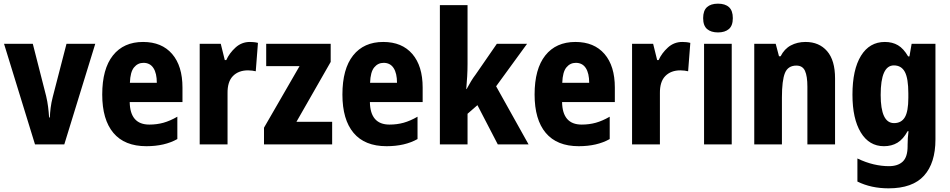

<svg xmlns="http://www.w3.org/2000/svg" viewBox="-20 -854 5186 1048"><path d="M171 -66 2 -615H159L232 -329Q239 -299 242.5 -271Q246 -243 248 -213H252Q253 -238 256.5 -266Q260 -294 268 -325L343 -615H500L331 -66Z M761 -625Q863 -625 919.5 -559.5Q976 -494 976 -376V-297H688Q690 -174 795 -174Q836 -174 872 -184Q908 -194 948 -217V-95Q879 -56 779 -56Q660 -56 599 -128.5Q538 -201 538 -338Q538 -478 596.5 -551.5Q655 -625 761 -625ZM763 -511Q732 -511 711.5 -486Q691 -461 689 -402H836Q836 -454 817.5 -482.5Q799 -511 763 -511Z M1344 -625Q1354 -625 1365 -624Q1376 -623 1388 -620L1376 -465Q1368 -467 1356.5 -468.5Q1345 -470 1334 -470Q1282 -470 1251.5 -439Q1221 -408 1222 -344V-66H1070V-615H1185L1207 -526H1215Q1232 -564 1265.5 -594.5Q1299 -625 1344 -625Z M1793 -66H1421V-157L1615 -493H1433V-615H1785V-516L1598 -189H1793Z M2072 -625Q2174 -625 2230.5 -559.5Q2287 -494 2287 -376V-297H1999Q2001 -174 2106 -174Q2147 -174 2183 -184Q2219 -194 2259 -217V-95Q2190 -56 2090 -56Q1971 -56 1910 -128.5Q1849 -201 1849 -338Q1849 -478 1907.5 -551.5Q1966 -625 2072 -625ZM2074 -511Q2043 -511 2022.5 -486Q2002 -461 2000 -402H2147Q2147 -454 2128.5 -482.5Q2110 -511 2074 -511Z M2532 -506Q2532 -470 2530 -436.5Q2528 -403 2525 -368H2527Q2540 -392 2551.5 -411Q2563 -430 2576 -447L2692 -615H2857L2688 -383L2865 -66H2697L2586 -280L2532 -233V-66H2381V-826H2532Z M3121 -625Q3223 -625 3279.5 -559.5Q3336 -494 3336 -376V-297H3048Q3050 -174 3155 -174Q3196 -174 3232 -184Q3268 -194 3308 -217V-95Q3239 -56 3139 -56Q3020 -56 2959 -128.5Q2898 -201 2898 -338Q2898 -478 2956.5 -551.5Q3015 -625 3121 -625ZM3123 -511Q3092 -511 3071.5 -486Q3051 -461 3049 -402H3196Q3196 -454 3177.5 -482.5Q3159 -511 3123 -511Z M3704 -625Q3714 -625 3725 -624Q3736 -623 3748 -620L3736 -465Q3728 -467 3716.5 -468.5Q3705 -470 3694 -470Q3642 -470 3611.5 -439Q3581 -408 3582 -344V-66H3430V-615H3545L3567 -526H3575Q3592 -564 3625.5 -594.5Q3659 -625 3704 -625Z M3899 -834Q3938 -834 3959 -815Q3980 -796 3980 -755Q3980 -714 3958.5 -695.5Q3937 -677 3899 -677Q3861 -677 3839.5 -695.5Q3818 -714 3818 -755Q3818 -796 3839 -815Q3860 -834 3899 -834ZM3974 -615V-66H3823V-615Z M4377 -625Q4451 -625 4494.5 -575Q4538 -525 4538 -426V-66H4387V-381Q4387 -438 4374 -467Q4361 -496 4327 -496Q4281 -496 4264.5 -455.5Q4248 -415 4248 -322V-66H4097V-615H4214L4232 -547H4241Q4261 -587 4296.5 -606Q4332 -625 4377 -625Z M4810 -625Q4851 -625 4881.5 -607Q4912 -589 4937 -546H4944L4956 -615H5086V-93Q5086 36 5023.5 105Q4961 174 4830 174Q4735 174 4660 137V11Q4706 33 4749 43Q4792 53 4832 53Q4881 53 4907.5 28Q4934 3 4934 -56V-63Q4934 -101 4939 -138H4934Q4910 -94 4878.5 -75Q4847 -56 4805 -56Q4724 -56 4678.5 -131Q4633 -206 4633 -337Q4633 -474 4679.5 -549.5Q4726 -625 4810 -625ZM4859 -497Q4787 -497 4787 -336Q4787 -182 4860 -182Q4900 -182 4919 -214Q4938 -246 4938 -320V-344Q4938 -426 4919 -461.5Q4900 -497 4859 -497Z"/></svg>

Font: Noto Sans Malayalam UI Condensed ExtraBold
Style: Regular
Weight: 800
Width: 3
Designer: Jelle Bosma - Monotype Design Team
Foundry: Monotype Imaging Inc.
Version: Version 2.104; ttfautohint (v1.8.4.7-5d5b)